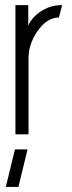

<svg xmlns="http://www.w3.org/2000/svg" viewBox="-20 -531 284 759"><path d="M2.9 208 39.1 59.6H88.9L52.7 208ZM41 0V-510.7H91.8V-430.7Q111.3 -471.7 157.2 -495.1Q187.5 -510.7 219.7 -510.7H225.6L212.9 -461.9Q164.1 -461.9 125 -403.3Q92.8 -354.5 92.8 -300.8V0Z"/></svg>

Font: Post No Bills Colombo
Style: Regular
Weight: 400
Designer: Kosala Senevirathne, Siva Puranthara, Lasantha Premarathna, Tharique Azeez
Foundry: Mooniak
Version: Version 1.220 ; ttfautohint (v1.6)